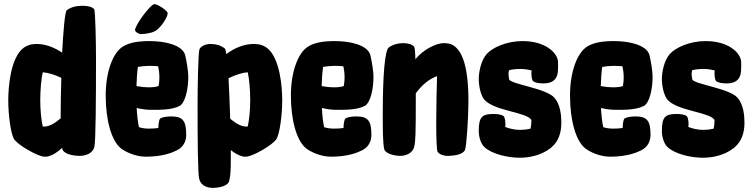

<svg xmlns="http://www.w3.org/2000/svg" viewBox="-20 -744 3651 930"><path d="M436 -700C424 -712 404 -716 377 -716C349 -716 323 -709 304 -695C294 -688 287 -596 281 -489C242 -515 200 -531 158 -531C126 -531 107 -522 94 -512C31 -464 20 -324 20 -258C20 -192 31 -101 47 -72C63 -43 164 15 196 15C202 15 206 15 210 14C233 9 257 -5 281 -28C281 -26 282 -24 282 -22C287 0 330 11 366 11C393 11 429 0 437 -32C444 -60 445 -275 445 -454C445 -536 442 -694 436 -700ZM195 -131H187C179 -168 175 -216 175 -258C175 -311 180 -362 187 -394C213 -392 246 -382 277 -367C275 -303 274 -241 274 -196V-171C245 -146 218 -131 195 -131Z M663 -579C685 -579 716 -585 731 -593C754 -605 792 -657 792 -680C792 -693 743 -724 728 -724C718 -724 687 -690 666 -659C648 -634 634 -607 634 -599C634 -589 652 -579 663 -579ZM810 -180C789 -180 765 -177 755 -169C751 -165 747 -142 747 -126V-124C735 -122 718 -121 700 -121C684 -121 669 -123 653 -128C648 -151 644 -183 642 -221C666 -215 691 -212 713 -212C754 -212 812 -211 850 -231C850 -231 850 -231 850 -231C876 -245 892 -308 892 -374C892 -400 883 -452 877 -476V-477C877 -478 877 -479 876 -480C860 -527 778 -545 705 -545C649 -545 607 -538 576 -519C526 -489 492 -394 492 -282C492 -158 521 -62 565 -26C586 -9 636 15 686 15C769 15 815 -5 837 -16C867 -31 882 -58 882 -91C882 -159 865 -180 810 -180ZM746 -423C750 -405 752 -387 752 -369C752 -355 751 -341 748 -327C736 -323 721 -321 700 -321C682 -321 662 -323 641 -327C642 -360 644 -392 648 -420C666 -423 686 -425 705 -425C719 -425 732 -424 746 -423Z M1273 -512C1260 -522 1241 -531 1209 -531C1163 -531 1118 -513 1076 -482C1074 -498 1071 -508 1068 -510C1049 -524 1027 -531 999 -531C978 -531 952 -521 946 -505C940 -489 937 -321 937 -239C937 -60 938 95 945 123C953 155 983 166 1010 166C1046 166 1085 155 1090 133C1097 103 1098 84 1098 9V-17C1118 -1 1138 10 1157 14C1161 15 1165 15 1171 15C1203 15 1304 -43 1320 -72C1336 -101 1347 -192 1347 -258C1347 -324 1336 -464 1273 -512ZM1087 -365C1119 -381 1153 -392 1180 -394C1187 -362 1192 -311 1192 -258C1192 -216 1188 -168 1180 -131H1172C1150 -131 1123 -145 1095 -169C1093 -236 1090 -306 1087 -365Z M1707 -180C1686 -180 1662 -177 1652 -169C1648 -165 1644 -142 1644 -126V-124C1632 -122 1615 -121 1597 -121C1581 -121 1566 -123 1550 -128C1545 -151 1541 -183 1539 -221C1563 -215 1588 -212 1610 -212C1651 -212 1709 -211 1747 -231C1747 -231 1747 -231 1747 -231C1773 -245 1789 -308 1789 -374C1789 -400 1780 -452 1774 -476V-477C1774 -478 1774 -479 1773 -480C1757 -527 1675 -545 1602 -545C1546 -545 1504 -538 1473 -519C1423 -489 1389 -394 1389 -282C1389 -158 1418 -62 1462 -26C1483 -9 1533 15 1583 15C1666 15 1712 -5 1734 -16C1764 -31 1779 -58 1779 -91C1779 -159 1762 -180 1707 -180ZM1643 -423C1647 -405 1649 -387 1649 -369C1649 -355 1648 -341 1645 -327C1633 -323 1618 -321 1597 -321C1579 -321 1559 -323 1538 -327C1539 -360 1541 -392 1545 -420C1563 -423 1583 -425 1602 -425C1616 -425 1629 -424 1643 -423Z M2173 -526C2159 -534 2141 -535 2129 -535C2093 -535 2031 -505 1992 -457C1991 -505 1988 -516 1985 -519C1973 -531 1953 -535 1931 -535C1908 -535 1882 -528 1863 -514C1844 -500 1834 -377 1834 -196C1834 -121 1834 -52 1841 -22C1846 0 1889 11 1920 11C1942 11 1978 0 1986 -32C1993 -60 1994 -95 1994 -274V-292C2024 -334 2063 -364 2097 -375C2095 -314 2093 -224 2093 -149C2093 -75 2095 -15 2100 -8C2110 5 2131 11 2146 11C2180 11 2221 5 2232 -17C2240 -33 2249 -182 2249 -252C2249 -423 2219 -499 2173 -526Z M2699 -149C2699 -183 2695 -236 2666 -270C2626 -317 2452 -336 2446 -360C2445 -364 2443 -382 2443 -386C2443 -392 2444 -398 2446 -404C2462 -408 2480 -410 2501 -410C2520 -410 2538 -407 2555 -403C2554 -398 2554 -392 2554 -386C2554 -370 2558 -354 2562 -351C2572 -343 2591 -340 2612 -340C2641 -340 2658 -348 2669 -361C2686 -381 2683 -415 2683 -445C2680 -489 2621 -545 2511 -545C2434 -545 2366 -514 2338 -483C2310 -452 2299 -395 2299 -362C2299 -317 2313 -275 2327 -260C2377 -206 2531 -201 2554 -163C2554 -150 2553 -135 2550 -121C2534 -117 2517 -115 2498 -115C2475 -115 2450 -120 2427 -129C2431 -151 2425 -176 2420 -181C2410 -189 2391 -192 2370 -192C2313 -192 2299 -175 2299 -109C2299 -83 2308 -48 2327 -31C2364 3 2441 20 2497 20C2539 20 2598 11 2646 -26C2648 -27 2649 -29 2651 -30L2654 -33C2686 -61 2699 -103 2699 -149Z M3059 -180C3038 -180 3014 -177 3004 -169C3000 -165 2996 -142 2996 -126V-124C2984 -122 2967 -121 2949 -121C2933 -121 2918 -123 2902 -128C2897 -151 2893 -183 2891 -221C2915 -215 2940 -212 2962 -212C3003 -212 3061 -211 3099 -231C3099 -231 3099 -231 3099 -231C3125 -245 3141 -308 3141 -374C3141 -400 3132 -452 3126 -476V-477C3126 -478 3126 -479 3125 -480C3109 -527 3027 -545 2954 -545C2898 -545 2856 -538 2825 -519C2775 -489 2741 -394 2741 -282C2741 -158 2770 -62 2814 -26C2835 -9 2885 15 2935 15C3018 15 3064 -5 3086 -16C3116 -31 3131 -58 3131 -91C3131 -159 3114 -180 3059 -180ZM2995 -423C2999 -405 3001 -387 3001 -369C3001 -355 3000 -341 2997 -327C2985 -323 2970 -321 2949 -321C2931 -321 2911 -323 2890 -327C2891 -360 2893 -392 2897 -420C2915 -423 2935 -425 2954 -425C2968 -425 2981 -424 2995 -423Z M3586 -149C3586 -183 3582 -236 3553 -270C3513 -317 3339 -336 3333 -360C3332 -364 3330 -382 3330 -386C3330 -392 3331 -398 3333 -404C3349 -408 3367 -410 3388 -410C3407 -410 3425 -407 3442 -403C3441 -398 3441 -392 3441 -386C3441 -370 3445 -354 3449 -351C3459 -343 3478 -340 3499 -340C3528 -340 3545 -348 3556 -361C3573 -381 3570 -415 3570 -445C3567 -489 3508 -545 3398 -545C3321 -545 3253 -514 3225 -483C3197 -452 3186 -395 3186 -362C3186 -317 3200 -275 3214 -260C3264 -206 3418 -201 3441 -163C3441 -150 3440 -135 3437 -121C3421 -117 3404 -115 3385 -115C3362 -115 3337 -120 3314 -129C3318 -151 3312 -176 3307 -181C3297 -189 3278 -192 3257 -192C3200 -192 3186 -175 3186 -109C3186 -83 3195 -48 3214 -31C3251 3 3328 20 3384 20C3426 20 3485 11 3533 -26C3535 -27 3536 -29 3538 -30L3541 -33C3573 -61 3586 -103 3586 -149Z"/></svg>

Font: Manosque
Style: Regular
Weight: 400
Designer: Ariel Martín Pérez
Foundry: Ariel Martín Pérez
Version: Version 1.005;hotconv 1.0.109;makeotfexe 2.5.65596